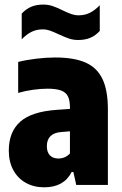

<svg xmlns="http://www.w3.org/2000/svg" viewBox="-20 -809 533 840"><path d="M452 -330.5V0H313.5L301 -56.5H293.5Q259.5 10.5 173.5 10.5Q128 10.5 92.8 -9.2Q57.5 -29 38 -65.2Q18.5 -101.5 18.5 -150Q18.5 -232 68.5 -276.5Q118.5 -321 229 -328.5L286 -332.5V-338.5Q286 -370 277 -387.8Q268 -405.5 246.8 -413.2Q225.5 -421 188 -421Q158 -421 124.2 -416.2Q90.5 -411.5 59.5 -402.5V-538Q95 -547 138.5 -552.2Q182 -557.5 221.5 -557.5Q303.5 -557.5 353.8 -535.5Q404 -513.5 428 -464Q452 -414.5 452 -330.5ZM286 -137.5V-234.5L249.5 -231.5Q217.5 -229.5 201.2 -213.8Q185 -198 185 -169.5Q185 -143 198.5 -129.2Q212 -115.5 235 -115.5Q265.5 -115.5 286 -137.5ZM236.5 -659Q213.5 -670 198.2 -675.2Q183 -680.5 167.5 -680.5Q140.5 -680.5 119 -670.2Q97.5 -660 75 -637V-749.5Q94 -770 116.8 -779.5Q139.5 -789 169.5 -789Q191 -789 210.2 -782.5Q229.5 -776 254.5 -763.5Q277.5 -752.5 292.8 -747.2Q308 -742 323.5 -742Q350.5 -742 372.2 -752.5Q394 -763 416.5 -786V-673.5Q397.5 -653 374.8 -643.5Q352 -634 322 -634Q301 -634 282.2 -640.2Q263.5 -646.5 236.5 -659Z"/></svg>

Font: Encode Sans Condensed ExtraBold
Style: Regular
Weight: 800
Width: 3
Designer: Multiple Designers
Foundry: Impallari Type
Version: Version 2.000